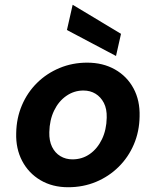

<svg xmlns="http://www.w3.org/2000/svg" viewBox="-20 -774 654 806"><path d="M266 12Q200 12 150 -17.5Q100 -47 73 -98.5Q46 -150 48 -215Q49 -278 72 -332Q95 -386 135.5 -426Q176 -466 230 -488.5Q284 -511 346 -511Q412 -511 462.5 -482.5Q513 -454 540.5 -403Q568 -352 566 -285Q565 -222 542 -168Q519 -114 478 -73.5Q437 -33 383 -10.5Q329 12 266 12ZM284 -105Q325 -105 357 -127.5Q389 -150 408 -189.5Q427 -229 428 -280Q429 -317 416 -342Q403 -367 381 -380.5Q359 -394 330 -394Q291 -394 258.5 -371.5Q226 -349 207 -309.5Q188 -270 187 -219Q186 -183 198.5 -157.5Q211 -132 233.5 -118.5Q256 -105 284 -105ZM467 -539 261 -648 285 -754 488 -632Z"/></svg>

Font: DM Sans 20pt
Style: Bold Italic
Weight: 700
Italic angle: -10°
Version: Version 4.004;gftools[0.9.30]